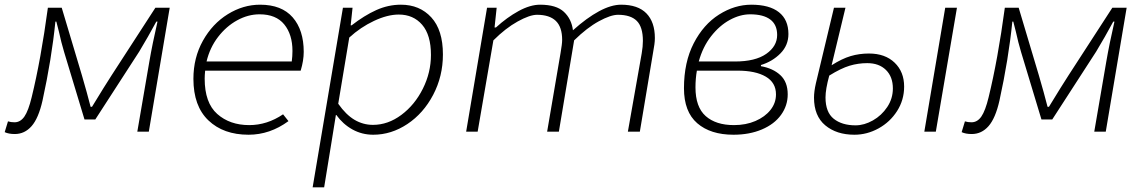

<svg xmlns="http://www.w3.org/2000/svg" viewBox="-50 -561 4871 818"><path d="M-30 2 -16 -44Q-4 -40 12 -40Q37 -40 54 -64.5Q71 -89 85 -147Q124 -306 154 -528H213L299 -240Q321 -165 336 -106H342Q398 -198 426 -241L612 -528H673L584 0H535L586 -297Q599 -373 621 -469H616Q581 -404 543 -341L356 -52H310L223 -340Q211 -380 201 -426L190 -469H186Q170 -310 131 -132Q114 -57 84.5 -23.5Q55 10 13 10Q-13 10 -30 2Z M774 -225Q774 -315 814.5 -387.5Q855 -460 920.5 -500.5Q986 -541 1058 -541Q1150 -541 1197 -487Q1244 -433 1244 -340Q1244 -303 1231 -260H824Q822 -240 822 -226Q822 -123 875.5 -75.5Q929 -28 1012 -28Q1088 -28 1156 -74L1179 -45Q1100 13 1009 13Q902 13 838 -48Q774 -109 774 -225ZM1193 -299Q1196 -322 1196 -344Q1196 -414 1161 -457Q1126 -500 1056 -500Q1007 -500 960.5 -474.5Q914 -449 879 -403.5Q844 -358 830 -299Z M1411 -528H1452L1444 -453H1448Q1502 -495 1553 -518Q1604 -541 1658 -541Q1738 -541 1787.5 -487Q1837 -433 1837 -329Q1837 -236 1795.5 -157Q1754 -78 1685.5 -32.5Q1617 13 1540 13Q1492 13 1451.5 -9.5Q1411 -32 1383 -71H1381L1362 47L1331 237H1282ZM1786 -327Q1786 -412 1748.5 -455.5Q1711 -499 1649 -499Q1601 -499 1543.5 -472Q1486 -445 1438 -401L1391 -119Q1424 -72 1460.5 -50.5Q1497 -29 1539 -29Q1603 -29 1660 -71.5Q1717 -114 1751.5 -183Q1786 -252 1786 -327Z M2025 -528H2066L2057 -444H2063Q2110 -487 2159.5 -514Q2209 -541 2251 -541Q2320 -541 2352.5 -510.5Q2385 -480 2391 -432Q2450 -485 2502 -513Q2554 -541 2596 -541Q2668 -541 2704 -504Q2740 -467 2740 -399Q2740 -386 2738 -371.5Q2736 -357 2733 -341L2676 0H2625L2684 -334Q2689 -363 2689 -387Q2689 -446 2663 -472Q2637 -498 2583 -498Q2552 -498 2501.5 -470.5Q2451 -443 2396 -389L2331 0H2281L2338 -334Q2345 -374 2345 -391Q2345 -446 2318 -472Q2291 -498 2238 -498Q2207 -498 2155.5 -469.5Q2104 -441 2052 -389L1985 0H1936Z M2864 -185Q2864 -296 2905.5 -376.5Q2947 -457 3013.5 -499Q3080 -541 3151 -541Q3228 -541 3268.5 -509Q3309 -477 3309 -416Q3309 -368 3275 -333.5Q3241 -299 3192 -284V-279Q3243 -270 3274.5 -241Q3306 -212 3306 -159Q3306 -111 3277.5 -71.5Q3249 -32 3196 -9.5Q3143 13 3075 13Q2977 13 2920.5 -36Q2864 -85 2864 -185ZM3256 -159Q3256 -209 3212.5 -234.5Q3169 -260 3092 -260H2919Q2913 -226 2913 -189Q2913 -105 2956.5 -66.5Q3000 -28 3077 -28Q3128 -28 3168.5 -45.5Q3209 -63 3232.5 -92.5Q3256 -122 3256 -159ZM3081 -299Q3168 -299 3214.5 -331.5Q3261 -364 3261 -412Q3261 -456 3231.5 -478Q3202 -500 3146 -500Q3103 -500 3059 -476Q3015 -452 2979.5 -406.5Q2944 -361 2927 -299Z M3418 -145Q3418 -171 3426 -206L3503 -528H3552L3493 -283Q3537 -311 3574 -322Q3611 -333 3652 -333Q3721 -333 3761.5 -294Q3802 -255 3802 -192Q3802 -135 3772 -88Q3742 -41 3693 -14Q3644 13 3590 13Q3514 13 3466 -27Q3418 -67 3418 -145ZM3754 -184Q3754 -234 3724.5 -263Q3695 -292 3645 -292Q3606 -292 3569.5 -281Q3533 -270 3483 -239Q3467 -181 3467 -146Q3467 -83 3502 -55Q3537 -27 3595 -27Q3632 -27 3669 -48Q3706 -69 3730 -105Q3754 -141 3754 -184ZM3977 -528H4027L3937 0H3888Z M4047 2 4061 -44Q4073 -40 4089 -40Q4114 -40 4131 -64.5Q4148 -89 4162 -147Q4201 -306 4231 -528H4290L4376 -240Q4398 -165 4413 -106H4419Q4475 -198 4503 -241L4689 -528H4750L4661 0H4612L4663 -297Q4676 -373 4698 -469H4693Q4658 -404 4620 -341L4433 -52H4387L4300 -340Q4288 -380 4278 -426L4267 -469H4263Q4247 -310 4208 -132Q4191 -57 4161.5 -23.5Q4132 10 4090 10Q4064 10 4047 2Z"/></svg>

Font: Nebula Sans Light
Style: Regular
Weight: 300
Italic angle: -9°
Designer: Paul D. Hunt for Adobe (as Source Sans)
Foundry: Nebula Entertainment & Broadcasting LLC
Version: Version 1.010